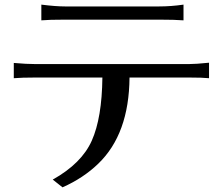

<svg xmlns="http://www.w3.org/2000/svg" viewBox="-20 -761 947 823"><path d="M39.1 -425.8V-491.2Q93.8 -486.3 133.8 -486.3H788.1Q819.3 -486.3 876 -492.2V-425.8Q848.6 -428.7 788.1 -428.7H535.2Q533.2 -186.5 401.4 -59.6Q337.9 2 248 42L206.1 8.8Q330.1 -60.5 373.5 -158.2Q417 -255.9 418.9 -428.7H133.8Q72.3 -428.7 39.1 -425.8ZM157.2 -673.8V-741.2Q218.8 -733.4 258.8 -733.4H662.1Q712.9 -733.4 766.6 -741.2V-673.8Q729.5 -676.8 662.1 -676.8H258.8Q189.5 -676.8 157.2 -673.8Z"/></svg>

Font: GenEi LateMin P v2
Style: Medium
Weight: 500
Designer: o_tamon (Modified)
Foundry: o_tamon / Adobe Systems Incorporated / FONT 910 / Philipp H. Poll
Version: Version 2.1;Original Version 1.004